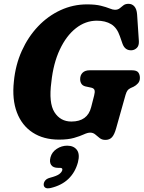

<svg xmlns="http://www.w3.org/2000/svg" viewBox="-20 -736 770 1030"><path d="M447 -712.5Q492.5 -712.5 521.2 -705.2Q550 -698 567.5 -690.8Q585 -683.5 596.5 -683.5Q612.5 -683.5 622.2 -691.5Q632 -699.5 642.2 -707.5Q652.5 -715.5 669.5 -715.5Q689 -715.5 701.2 -701.2Q713.5 -687 715.5 -658.5L725 -515Q726 -491.5 715 -480Q704 -468.5 688.5 -466.5Q651.5 -463 637.5 -500.5L623 -542Q607.5 -587.5 576.5 -606.2Q545.5 -625 499.5 -625Q438.5 -625 387 -584.5Q335.5 -544 300.8 -470Q266 -396 255.5 -296Q240.5 -184 272.2 -134Q304 -84 363 -84Q449.5 -84 469 -161L485 -223.5Q490 -242 487.2 -252Q484.5 -262 470.5 -265.5L438 -272.5Q423 -276.5 416.5 -287Q410 -297.5 410 -311.5Q410 -333 423.2 -346Q436.5 -359 461.5 -359H687Q713.5 -359 722 -347.2Q730.5 -335.5 730.5 -318Q730.5 -300.5 720.2 -289Q710 -277.5 697 -271L680.5 -263.5Q669 -258 663.5 -250Q658 -242 653.5 -227L603 -47.5Q593.5 -13.5 580.5 0.5Q567.5 14.5 545.5 14.5Q527 14.5 514.8 4.8Q502.5 -5 491 -14.8Q479.5 -24.5 464 -24.5Q450 -24.5 429.5 -15Q409 -5.5 377 3.8Q345 13 296.5 13Q213.5 13 155.5 -24.8Q97.5 -62.5 70.8 -132.5Q44 -202.5 54.5 -299.5Q63 -388 97 -463.2Q131 -538.5 184.2 -594.5Q237.5 -650.5 304.8 -681.5Q372 -712.5 447 -712.5ZM292.5 164.5Q265 164.5 254.5 149Q244 133.5 251 107.5Q258.5 79.5 284.5 62.5Q310.5 45.5 340.5 45.5Q375.5 45.5 392.5 68.2Q409.5 91 398 135Q383.5 188.5 347.2 223.5Q311 258.5 252 272.5Q231.5 277 222.5 270.5Q213.5 264 214.5 251.5Q215.5 240.5 223.5 231.2Q231.5 222 248.5 217.5Q284.5 208 297.8 198Q311 188 314 177Q317.5 164.5 302 164.5Z"/></svg>

Font: Fraunces 72pt SuperSoft
Style: Bold Italic
Weight: 700
Italic angle: -16°
Version: Version 1.000;[0bf87f6ff]